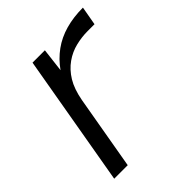

<svg xmlns="http://www.w3.org/2000/svg" viewBox="-156 -613 703 703"><g transform="rotate(-45 195.0 -262.0)"><path d="M28 0 117 -512H181L170 -420Q194 -454 226.5 -477.5Q259 -501 300 -512.5Q341 -524 390 -524L377 -451H341Q311 -451 280 -443.5Q249 -436 222 -417Q195 -398 176 -367Q157 -336 148 -287L98 0Z"/></g></svg>

Font: DM Sans 12pt Light
Style: Italic
Weight: 300
Italic angle: -10°
Version: Version 4.004;gftools[0.9.30]